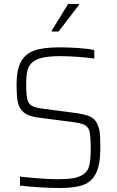

<svg xmlns="http://www.w3.org/2000/svg" viewBox="-20 -933 585 961"><path d="M80 -4V-49Q124 -44 178 -40Q232 -36 268 -36Q317 -36 346.5 -41Q376 -46 398 -61Q420 -75 427 -105Q434 -135 434 -185Q434 -249 428.5 -273.5Q423 -298 403 -308Q383 -318 330 -324L175 -344Q123 -350 99 -370.5Q75 -391 69 -422.5Q63 -454 63 -512Q63 -584 85 -624Q107 -664 152 -680Q197 -696 274 -696Q325 -696 374.5 -692.5Q424 -689 452 -682V-640Q417 -645 369 -648.5Q321 -652 282 -652Q227 -652 194 -644.5Q161 -637 142 -621Q123 -605 117 -579.5Q111 -554 111 -511Q111 -461 116.5 -437.5Q122 -414 139 -404Q156 -394 193 -389L339 -370Q401 -363 431 -349.5Q461 -336 473 -297Q479 -281 480.5 -256.5Q482 -232 482 -190Q482 -108 460.5 -65.5Q439 -23 397 -7.5Q355 8 282 8Q235 8 178 4.5Q121 1 80 -4ZM239 -775V-780L321 -913H375V-908L273 -775Z"/></svg>

Font: Saira Semi Condensed ExtraLight
Style: Regular
Weight: 200
Width: 4
Designer: Hector Gatti with collaboration of the Omnibus-Type team
Foundry: Omnibus-Type
Version: Version 1.001; ttfautohint (v1.8)